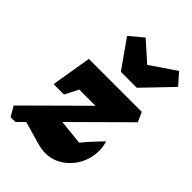

<svg xmlns="http://www.w3.org/2000/svg" viewBox="-248 -874 979 979"><g transform="rotate(45 242.0 -384.5)"><path d="M10 0 -21 -53 275 -347H158L121 -274H46L82 -492H464L487 -440L214 -169L349 -155Q391 -206 442 -257Q451 -226 451 -199Q451 -145 426.5 -98.5Q402 -52 359 -23.5Q316 5 263 5Q239 5 206 -4L84 -39L45 0ZM244 -561 137 -713 210 -774 314 -681 451 -774 505 -713 359 -561Z"/></g></svg>

Font: Piazzolla ExtraBold
Style: Italic
Weight: 800
Italic angle: -11.3°
Designer: Juan Pablo del Peral
Foundry: Huerta Tipografica
Version: Version 1.330